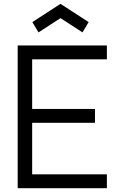

<svg xmlns="http://www.w3.org/2000/svg" viewBox="-20 -989 634 1009"><path d="M297.9 -893.8 413.5 -818.8 445.8 -872.9 297.9 -968.8 150 -872.9 182.3 -818.8ZM541.7 -677.1V-750H72.9V0H541.7V-72.9H149V-343.8H479.2V-416.7H149V-677.1Z"/></svg>

Font: Manrope3
Style: Regular
Weight: 400
Width: 4
Designer: Mikhail Sharanda
Foundry: Mikhail Sharanda
Version: Version 3.000;PS 003.000;hotconv 1.0.88;makeotf.lib2.5.64775